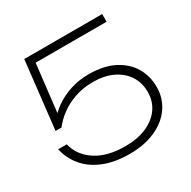

<svg xmlns="http://www.w3.org/2000/svg" viewBox="-168 -911 1076 1084"><g transform="rotate(-30 369.5 -369.0)"><path d="M127 -750H635V-700H152L175 -724L133 -361L109 -360Q136 -397 179 -427Q222 -457 277.5 -475.5Q333 -494 397 -494Q496 -494 562.5 -459.5Q629 -425 662.5 -368Q696 -311 696 -241Q696 -167 656 -109.5Q616 -52 544 -20Q472 12 377 12Q278 12 207 -17.5Q136 -47 94 -98Q52 -149 38 -213H94Q113 -134 186 -86Q259 -38 377 -38Q456 -38 514.5 -63.5Q573 -89 605.5 -134.5Q638 -180 638 -241Q638 -302 608 -347.5Q578 -393 524 -418.5Q470 -444 397 -444Q331 -444 276.5 -424.5Q222 -405 181.5 -374.5Q141 -344 116 -310H77Z"/></g></svg>

Font: Unbounded ExtraLight
Style: Regular
Weight: 250
Designer: Luke Prowse, Jean-Baptiste Morizot, Fátima Lázaro, Florian Runge
Foundry: NaN
Version: Version 1.701;gftools[0.9.28.dev5+ged2979d]